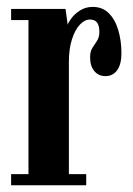

<svg xmlns="http://www.w3.org/2000/svg" viewBox="-20 -550 394 570"><path d="M13 0V-33H64.5V-490.5H13V-523.5H174.5L181 -476.5Q183 -484 192.8 -496.8Q202.5 -509.5 218.5 -519.5Q234.5 -529.5 255.5 -529.5Q284 -529.5 302.8 -511Q321.5 -492.5 331 -461Q340.5 -429.5 340.5 -392Q340.5 -359 327.8 -341.5Q315 -324 293 -324Q272.5 -324 260 -339Q247.5 -354 247.5 -380Q247.5 -397.5 254.5 -408.2Q261.5 -419 268.2 -429.2Q275 -439.5 275 -455Q275 -474 268.2 -483Q261.5 -492 246.5 -492Q231.5 -492 217.2 -477Q203 -462 193.8 -433.8Q184.5 -405.5 184.5 -366.5V-33H236V0Z"/></svg>

Font: Imbue 24pt
Style: Bold
Weight: 700
Designer: Tyler Finck
Foundry: Etcetera Type Company
Version: Version 1.102